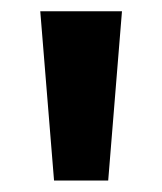

<svg xmlns="http://www.w3.org/2000/svg" viewBox="-20 -786 287 340"><path d="M51.3 -766.1H196L171.6 -466.3H75.7Z"/></svg>

Font: Min Sans VF VF
Style: Regular
Weight: 400
Designer: Jinseong-Kim, NotoSansCJK, Nunito
Foundry: Jinseong-Kim
Version: Version 1.420;Glyphs 3.1.2 (3151)